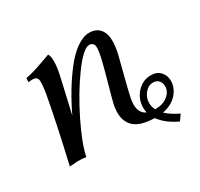

<svg xmlns="http://www.w3.org/2000/svg" viewBox="-125 -656 924 887"><g transform="rotate(-30 337.0 -212.0)"><path d="M225.1 -498Q233.4 -486.3 233.4 -459Q233.9 -432.1 224.6 -388.2Q217.3 -355 181.2 -198.2Q208.5 -255.4 238.3 -304.7Q268.1 -354 301.8 -397.2Q335.4 -440.4 371.3 -465.6Q407.2 -490.7 439.5 -490.7Q475.6 -490.7 495.1 -467.8Q514.6 -444.8 514.6 -404.8Q514.6 -375 505.4 -335Q500.5 -314.9 481.7 -242.2Q462.9 -169.4 456.1 -137.2Q451.7 -116.7 451.7 -100.6Q451.7 -54.2 485.8 -39.1Q482.9 -50.8 482.9 -64.5Q482.9 -111.8 513.9 -145Q544.9 -178.2 587.9 -178.2Q619.6 -178.2 637.9 -158.4Q656.2 -138.7 656.2 -109.4Q656.2 -72.3 628.2 -41Q600.1 -9.8 550.8 -0.5Q575.2 22.5 619.6 44.4L598.1 74.2Q536.1 45.4 505.4 2.4Q431.6 0.5 399.9 -27.3Q368.2 -55.2 368.2 -104Q368.2 -130.4 374 -153.3Q381.3 -183.1 399.2 -246.1Q417 -309.1 427 -350.6Q437 -392.1 437 -414.1Q437 -427.7 429.9 -434.8Q422.9 -441.9 411.6 -441.9Q379.9 -441.9 318.8 -358.4Q257.8 -274.9 205.8 -168.9Q153.8 -63 141.6 0Q115.7 -2.9 98.1 -2.9L53.7 0Q98.1 -190.9 125 -335.9Q132.8 -378.9 132.8 -407.7Q132.8 -434.6 106 -434.6Q91.8 -434.6 83 -432.6L84 -454.1Q108.4 -458.5 130.6 -465.1Q152.8 -471.7 182.9 -482.9Q212.9 -494.1 225.1 -498ZM517.6 -70.3Q517.6 -49.8 527.3 -31.7Q569.8 -31.7 595.2 -52.5Q620.6 -73.2 620.6 -101.1Q620.6 -119.1 609.9 -131.6Q599.1 -144 580.6 -144Q554.7 -144 536.1 -121.6Q517.6 -99.1 517.6 -70.3Z"/></g></svg>

Font: Flanker
Style: Italic
Weight: 400
Italic angle: -12°
Designer: Flanker
Version: Version 2.027